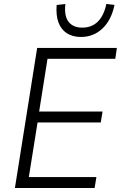

<svg xmlns="http://www.w3.org/2000/svg" viewBox="-20 -946 608 966"><path d="M55 0 167 -705H568L560 -650H219L177 -385H496L487 -330H169L125 -55H465L456 0ZM387 -760Q345 -760 316 -779Q287 -798 274 -833.5Q261 -869 265 -921L309 -926Q302 -867 324.5 -837Q347 -807 394 -807Q442 -807 472.5 -837.5Q503 -868 515 -926L556 -921Q540 -844 495 -802Q450 -760 387 -760Z"/></svg>

Font: Nunito Sans 10pt SemiCondensed Light
Style: Italic
Weight: 300
Width: 4
Italic angle: -9°
Designer: Vernon Adams
Foundry: Vernon Adams
Version: Version 3.101;gftools[0.9.27]